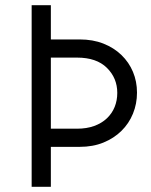

<svg xmlns="http://www.w3.org/2000/svg" viewBox="-20 -720 583 740"><path d="M176 -568H287Q338 -568 378.5 -552Q419 -536 448 -508Q477 -480 492.5 -443Q508 -406 508 -363Q508 -320 492.5 -282Q477 -244 448 -215.5Q419 -187 378.5 -170.5Q338 -154 287 -154H176V0H102V-700H176ZM176 -498V-224H277Q314 -224 343 -234.5Q372 -245 392 -264Q412 -283 422 -308Q432 -333 432 -362Q432 -419 392 -458.5Q352 -498 277 -498Z"/></svg>

Font: Tilda Sans
Style: Regular
Weight: 400
Designer: ParaType Ltd
Foundry: ParaType Ltd
Version: Version 1.009